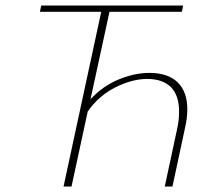

<svg xmlns="http://www.w3.org/2000/svg" viewBox="-20 -678 790 698"><path d="M661 -280Q661 -249 652 -210L607 0H579L623 -205Q631 -238 631 -273Q631 -331 601.5 -361Q572 -391 515 -391Q461 -391 400.5 -361Q340 -331 299 -273L240 0H211L348 -635H125L130 -658H646L641 -635H378L309 -317Q353 -365 411 -389Q469 -413 523 -413Q590 -413 625.5 -379Q661 -345 661 -280Z"/></svg>

Font: Ysabeau Infant Extralight
Style: Italic
Weight: 200
Italic angle: -12°
Designer: Christian Thalmann (Catharsis Fonts)
Version: Version 0.003